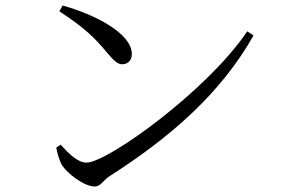

<svg xmlns="http://www.w3.org/2000/svg" viewBox="-20 -703 1040 699"><path d="M208 -683 196 -662C284 -604 322 -569 370 -511C396 -480 409 -469 425 -469C446 -469 460 -484 460 -506C460 -583 322 -651 208 -683ZM880 -589C738 -376 372 -111 295 -111C263 -111 231 -143 201 -176L185 -166C187 -150 196 -118 206 -101C226 -71 286 -24 325 -24C347 -24 358 -49 378 -61C597 -201 783 -361 903 -574Z"/></svg>

Font: Harano Aji Mincho TW
Style: Regular
Weight: 400
Foundry: Masamichi Hosoda
Version: HaranoAjiMinchoTW-Regular version 20230610;ttx 4.39.4